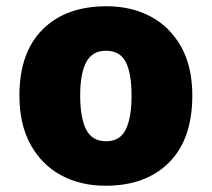

<svg xmlns="http://www.w3.org/2000/svg" viewBox="-20 -583 677 613"><path d="M594 -278Q594 -139 520 -64.5Q446 10 317 10Q237 10 175 -23.5Q113 -57 77.5 -121.5Q42 -186 42 -278Q42 -415 116 -489Q190 -563 320 -563Q400 -563 461.5 -530Q523 -497 558.5 -433.5Q594 -370 594 -278ZM236 -278Q236 -207 255 -169.5Q274 -132 319 -132Q363 -132 381.5 -169.5Q400 -207 400 -278Q400 -349 381.5 -385Q363 -421 318 -421Q275 -421 255.5 -385Q236 -349 236 -278Z"/></svg>

Font: Noto Sans Syriac Eastern Black
Style: Regular
Weight: 900
Designer: Patrick Giasson and the Monotype Design Team
Foundry: Monotype Imaging Inc.
Version: Version 3.001; ttfautohint (v1.8.4.7-5d5b)